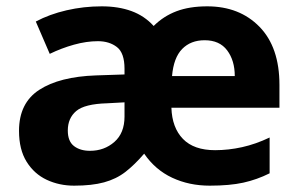

<svg xmlns="http://www.w3.org/2000/svg" viewBox="-20 -576 947 606"><path d="M634 -556Q736 -556 799 -491.5Q862 -427 862 -308V-236H521Q523 -173 557.5 -137.5Q592 -102 659 -102Q701 -102 744 -111.5Q787 -121 831 -142V-29Q791 -9 748 0.5Q705 10 642 10Q577 10 523.5 -15Q470 -40 435 -91Q405 -56 376 -33.5Q347 -11 308.5 -0.5Q270 10 214 10Q167 10 127.5 -8.5Q88 -27 64 -65.5Q40 -104 40 -163Q40 -251 104 -292.5Q168 -334 283 -338L373 -341V-359Q373 -409 349 -427.5Q325 -446 289 -446Q253 -446 213.5 -435Q174 -424 137 -406L93 -508Q136 -531 190 -543.5Q244 -556 301 -556Q354 -556 395 -541Q436 -526 465 -494Q496 -525 537 -540.5Q578 -556 634 -556ZM626 -449Q582 -449 555 -421.5Q528 -394 523 -336H721Q721 -385 697 -417Q673 -449 626 -449ZM318 -250Q247 -248 220.5 -225.5Q194 -203 194 -164Q194 -130 213.5 -115Q233 -100 264 -100Q309 -100 341 -128Q373 -156 373 -208V-253Z"/></svg>

Font: Noto Sans Georgian Bold
Style: Regular
Weight: 700
Designer: Monotype Design Team, Akaki Razmadze
Foundry: Google LLC
Version: Version 2.005; ttfautohint (v1.8.4.7-5d5b)